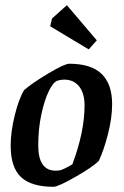

<svg xmlns="http://www.w3.org/2000/svg" viewBox="-20 -709 475 738"><path d="M21 -149Q21 -202 36.5 -265Q52 -328 72 -362Q101 -388 164.5 -426Q228 -464 246 -464Q330 -464 370.5 -425Q411 -386 411 -309Q411 -256 395 -193.5Q379 -131 360 -91Q338 -68 270.5 -29.5Q203 9 186 9Q100 9 60.5 -28.5Q21 -66 21 -149ZM208 -54Q216 -55 232 -63Q248 -71 258 -77Q305 -202 305 -304Q305 -351 284 -377Q263 -403 227 -403Q213 -403 201 -399Q185 -394 168 -359.5Q151 -325 139 -269.5Q127 -214 127 -150Q127 -53 194 -53Q203 -53 208 -54ZM173 -608 180 -638 237 -689 352 -554 321 -519Z"/></svg>

Font: Grenze Medium
Style: Italic
Weight: 500
Italic angle: -10°
Designer: Renata Polastri
Foundry: Omnibus-Type
Version: Version 1.002; ttfautohint (v1.8)